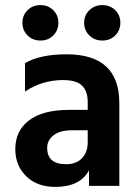

<svg xmlns="http://www.w3.org/2000/svg" viewBox="-20 -729 547 753"><path d="M239 -85Q279 -85 301.5 -108.5Q324 -132 324 -170V-218H262Q215 -218 190 -198.5Q165 -179 165 -149Q165 -85 239 -85ZM329 -61Q294 4 197 4Q125 4 82.5 -38Q40 -80 40 -144Q40 -216 94 -257Q148 -298 250 -298H324V-329Q324 -371 302 -393Q280 -415 227 -415Q146 -415 78 -370V-481Q135 -516 242 -516Q448 -516 448 -324V0H329ZM452 -640Q452 -610 432 -590Q412 -570 381 -570Q351 -570 330.5 -590Q310 -610 310 -640Q310 -669 330.5 -689Q351 -709 381 -709Q412 -709 432 -689Q452 -669 452 -640ZM209 -640Q209 -610 189 -590Q169 -570 139 -570Q108 -570 88 -590Q68 -610 68 -640Q68 -669 88 -689Q108 -709 139 -709Q169 -709 189 -689Q209 -669 209 -640Z"/></svg>

Font: Hind Siliguri SemiBold
Style: Regular
Weight: 600
Designer: Jyotish Sonowal
Foundry: Indian Type Foundry
Version: Version 1.001;PS 1.0;hotconv 1.0.86;makeotf.lib2.5.63406; tt